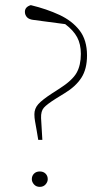

<svg xmlns="http://www.w3.org/2000/svg" viewBox="-20 -718 403 748"><path d="M135 10Q121 10 112.5 0.5Q104 -9 104 -20Q104 -33 112.5 -41.5Q121 -50 135 -50Q149 -50 157.5 -41.5Q166 -33 166 -20Q166 -9 157.5 0.5Q149 10 135 10ZM319 -502Q319 -449 297 -415Q275 -381 232 -355L198 -334Q163 -312 151 -298.5Q139 -285 140 -258L145 -173H129L123 -209Q119 -232 116.5 -245.5Q114 -259 114 -273Q114 -295 129 -312Q144 -329 184 -355L212 -373Q262 -405 278.5 -434.5Q295 -464 295 -508Q295 -546 280.5 -573Q266 -600 234 -624L113 -640Q93 -642 85 -651Q77 -660 77 -672Q77 -691 100 -698Q162 -683 211.5 -660Q261 -637 290 -599.5Q319 -562 319 -502Z"/></svg>

Font: Source Serif 4 ExtraLight
Style: Regular
Weight: 200
Designer: Frank Grießhammer
Foundry: Adobe
Version: Version 4.005;hotconv 1.1.0;makeotfexe 2.6.0